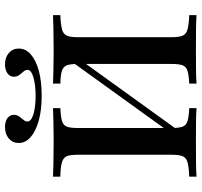

<svg xmlns="http://www.w3.org/2000/svg" viewBox="-39 -763 802 764"><g transform="rotate(-90 362.0 -381.0)"><path d="M208.1 -49.2V-93.5L508.1 -509.7V-465.3ZM411.3 0V-29Q445.2 -30.6 462.1 -35.9Q479 -41.1 484.3 -55.6Q489.5 -70.2 489.5 -98.4V-472.6Q489.5 -501.6 484.3 -515.7Q479 -529.8 462.5 -535.5Q446 -541.1 411.3 -541.9V-571Q431.5 -570.2 466.5 -569.4Q501.6 -568.5 543.5 -568.5Q591.1 -568.5 627 -569.4Q662.9 -570.2 683.9 -571V-541.9Q645.2 -540.3 626.6 -535.1Q608.1 -529.8 602 -515.7Q596 -501.6 596 -472.6V-98.4Q596 -70.2 602 -55.6Q608.1 -41.1 626.6 -35.9Q645.2 -30.6 683.9 -29V0Q662.9 -1.6 627 -2Q591.1 -2.4 543.5 -2.4Q500.8 -2.4 466.1 -2Q431.5 -1.6 411.3 0ZM41.1 0V-29Q79.8 -30.6 98.4 -35.9Q116.9 -41.1 122.6 -55.6Q128.2 -70.2 128.2 -98.4V-472.6Q128.2 -501.6 122.6 -515.7Q116.9 -529.8 98.4 -535.5Q79.8 -541.1 41.1 -541.9V-571Q62.1 -570.2 98.8 -569.4Q135.5 -568.5 183.1 -568.5Q225 -568.5 259.3 -569.4Q293.5 -570.2 313.7 -571V-541.9Q279 -540.3 262.1 -535.1Q245.2 -529.8 239.9 -515.7Q234.7 -501.6 234.7 -472.6V-98.4Q234.7 -70.2 239.9 -55.6Q245.2 -41.1 262.1 -35.9Q279 -30.6 313.7 -29V0Q293.5 -1.6 258.9 -2Q224.2 -2.4 182.3 -2.4Q134.7 -2.4 98.4 -2Q62.1 -1.6 41.1 0ZM362.9 -616.1Q306.5 -616.1 264.1 -627.8Q221.8 -639.5 198.4 -660.1Q175 -680.6 175 -707.3Q175 -731.5 192.7 -746.8Q210.5 -762.1 238.7 -762.1Q260.5 -762.1 273.8 -752.4Q287.1 -742.7 287.1 -725.8Q287.1 -714.5 280.2 -705.2Q273.4 -696 266.9 -688.3Q260.5 -680.6 260.5 -672.6Q260.5 -658.1 289.1 -649.2Q317.7 -640.3 362.1 -640.3Q407.3 -640.3 436.7 -649.2Q466.1 -658.1 466.1 -672.6Q466.1 -680.6 459.3 -688.3Q452.4 -696 445.6 -705.2Q438.7 -714.5 438.7 -726.6Q438.7 -742.7 452.4 -752.4Q466.1 -762.1 487.9 -762.1Q515.3 -762.1 533.1 -746.8Q550.8 -731.5 550.8 -707.3Q550.8 -679.8 527.4 -659.3Q504 -638.7 461.7 -627.4Q419.4 -616.1 362.9 -616.1Z"/></g></svg>

Font: Playfair 5pt SemiExpanded Light SemiBold
Style: Regular
Weight: 600
Version: Version 2.001;gftools[0.9.30]